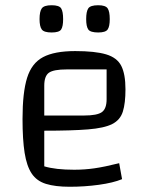

<svg xmlns="http://www.w3.org/2000/svg" viewBox="-20 -704 575 733"><path d="M246 9Q191 9 155.5 -2Q120 -13 101 -41.5Q82 -70 74 -120.5Q66 -171 66 -250Q66 -351 83.5 -407Q101 -463 144.5 -486Q188 -509 267 -509Q343 -509 385 -496.5Q427 -484 443 -452.5Q459 -421 459 -363Q459 -310 449 -278Q439 -246 408.5 -230.5Q378 -215 316 -210Q254 -205 149 -205H119V-263H301Q351 -263 369 -276Q387 -289 387 -325V-439H235Q185 -439 167 -426.5Q149 -414 149 -377V-69Q192 -56 263 -56Q303 -56 341 -61.5Q379 -67 435 -81L446 -20Q412 -6 357.5 1.5Q303 9 246 9ZM355 -580Q325 -580 317 -591.5Q309 -603 309 -631Q309 -660 317 -672Q325 -684 355 -684Q383 -684 391 -672Q399 -660 399 -631Q399 -603 391 -591.5Q383 -580 355 -580ZM177 -580Q148 -580 139.5 -591.5Q131 -603 131 -631Q131 -660 139.5 -672Q148 -684 177 -684Q206 -684 213.5 -672Q221 -660 221 -631Q221 -603 213.5 -591.5Q206 -580 177 -580Z"/></svg>

Font: Changa Light
Style: Regular
Weight: 300
Designer: Eduardo Rodriguez Tunni
Foundry: Eduardo Rodriguez Tunni
Version: Version 3.002; ttfautohint (v1.8.2)